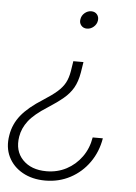

<svg xmlns="http://www.w3.org/2000/svg" viewBox="-99 -596 588 828"><g transform="rotate(5 195.0 -182.5)"><path d="M248 -333.5 240.7 -287.6Q233.9 -247.6 218.5 -220.9Q203.1 -194.3 176.8 -172.4Q150.4 -150.4 110.8 -125Q55.2 -89.8 30.5 -57.9Q5.9 -25.9 0 10.3Q-10.3 72.8 26.6 111.1Q63.5 149.4 129.4 149.4Q176.8 149.4 216.1 128.7Q255.4 107.9 281.7 71.3Q308.1 34.7 315.9 -13.2H359.9Q350.1 45.9 317.6 91.8Q285.2 137.7 236.1 163.8Q187 189.9 127.9 189.9Q71.8 189.9 29.8 166.5Q-12.2 143.1 -32.2 102.1Q-52.2 61 -43 8.3Q-35.2 -40 -4.2 -78.6Q26.9 -117.2 88.9 -156.2Q126.5 -180.2 148.2 -199.2Q169.9 -218.3 181.2 -239.3Q192.4 -260.3 197.3 -290L204.1 -333.5ZM262.7 -554.7Q278.8 -554.7 287.8 -543.7Q296.9 -532.7 294.4 -516.6Q292 -501 279.1 -489.7Q266.1 -478.5 250 -478.5Q234.4 -478.5 225.1 -489.7Q215.8 -501 218.8 -516.6Q221.2 -532.7 234.1 -543.7Q247.1 -554.7 262.7 -554.7Z"/></g></svg>

Font: Inter Display ExtraLight
Style: Italic
Weight: 200
Italic angle: -9.39999°
Designer: Rasmus Andersson
Foundry: rsms
Version: Version 4.000;git-a52131595